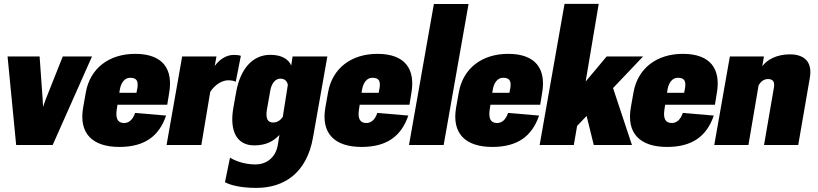

<svg xmlns="http://www.w3.org/2000/svg" viewBox="-20 -731 4126 968"><path d="M61.5 0H245.6L443.8 -446.3H296.4L211.4 -232.4L205.1 -215.3C202.6 -209 200.2 -201.7 198.2 -193.8H197.3L195.8 -215.3C195.3 -221.7 194.8 -227.5 194.8 -233.4L179.7 -446.3H18.1Z M582 9.8C709.5 9.8 782.2 -44.9 817.4 -148.4L661.1 -161.6C648.9 -125 627.9 -110.8 606 -110.8C573.2 -110.8 562 -133.8 568.4 -177.2L572.3 -203.1H823.2L832 -257.3C855.5 -383.8 800.3 -459.5 661.6 -459.5C530.8 -459.5 434.1 -387.7 412.6 -264.6L399.4 -190.4C376 -58.1 445.8 9.8 582 9.8ZM581.5 -263.2 585 -283.7C591.3 -314.5 608.4 -338.9 636.2 -338.9C669.9 -338.9 677.2 -321.8 672.9 -289.1L668 -263.2Z M819.8 0H995.1L1040 -268.1C1064 -305.2 1101.1 -326.2 1130.4 -326.2C1147.5 -326.2 1160.2 -323.2 1168.5 -318.8L1194.3 -449.2C1192.4 -450.7 1188 -451.7 1181.6 -452.6C1174.8 -453.6 1167 -454.1 1157.7 -454.1C1120.1 -454.1 1084.5 -429.7 1062.5 -397.9L1071.3 -446.3H898.4Z M1272.5 216.3C1410.6 216.3 1526.4 143.1 1558.1 -38.1L1630.4 -446.3H1455.1L1448.2 -400.4C1437 -428.2 1405.8 -454.6 1342.8 -454.6C1255.4 -454.6 1191.9 -386.7 1170.4 -265.6L1156.7 -189C1135.3 -67.9 1175.3 2 1261.7 2C1321.8 2 1359.9 -19.5 1388.7 -50.8L1381.3 -3.9C1370.1 69.8 1316.4 98.1 1268.1 98.1C1209.5 98.1 1160.6 77.6 1139.6 63.5L1114.3 187.5C1139.2 201.7 1192.4 216.3 1272.5 216.3ZM1357.4 -113.3C1326.7 -113.3 1319.8 -136.7 1325.2 -175.3L1341.8 -269.5C1347.7 -310.1 1367.7 -334.5 1393.6 -334.5C1415 -334.5 1427.7 -322.3 1431.2 -303.2L1405.8 -142.1C1396 -127 1379.4 -113.3 1357.4 -113.3Z M1803.2 9.8C1930.7 9.8 2003.4 -44.9 2038.6 -148.4L1882.3 -161.6C1870.1 -125 1849.1 -110.8 1827.1 -110.8C1794.4 -110.8 1783.2 -133.8 1789.6 -177.2L1793.5 -203.1H2044.4L2053.2 -257.3C2076.7 -383.8 2021.5 -459.5 1882.8 -459.5C1752 -459.5 1655.3 -387.7 1633.8 -264.6L1620.6 -190.4C1597.2 -58.1 1667 9.8 1803.2 9.8ZM1802.7 -263.2 1806.2 -283.7C1812.5 -314.5 1829.6 -338.9 1857.4 -338.9C1891.1 -338.9 1898.4 -321.8 1894 -289.1L1889.2 -263.2Z M2042 0H2216.8L2342.3 -710.9H2167.5Z M2462.4 9.8C2589.8 9.8 2662.6 -44.9 2697.8 -148.4L2541.5 -161.6C2529.3 -125 2508.3 -110.8 2486.3 -110.8C2453.6 -110.8 2442.4 -133.8 2448.7 -177.2L2452.6 -203.1H2703.6L2712.4 -257.3C2735.8 -383.8 2680.7 -459.5 2542 -459.5C2411.1 -459.5 2314.5 -387.7 2293 -264.6L2279.8 -190.4C2256.3 -58.1 2326.2 9.8 2462.4 9.8ZM2461.9 -263.2 2465.3 -283.7C2471.7 -314.5 2488.8 -338.9 2516.6 -338.9C2550.3 -338.9 2557.6 -321.8 2553.2 -289.1L2548.3 -263.2Z M2700.7 0H2873L2889.6 -96.2L2937.5 -146.5L2973.6 0H3166L3070.8 -287.1L3222.2 -446.3H3038.6L2932.6 -319.8L2998.5 -711.4H2826.2Z M3343.3 9.8C3470.7 9.8 3543.5 -44.9 3578.6 -148.4L3422.4 -161.6C3410.2 -125 3389.2 -110.8 3367.2 -110.8C3334.5 -110.8 3323.2 -133.8 3329.6 -177.2L3333.5 -203.1H3584.5L3593.3 -257.3C3616.7 -383.8 3561.5 -459.5 3422.9 -459.5C3292 -459.5 3195.3 -387.7 3173.8 -264.6L3160.6 -190.4C3137.2 -58.1 3207 9.8 3343.3 9.8ZM3342.8 -263.2 3346.2 -283.7C3352.5 -314.5 3369.6 -338.9 3397.5 -338.9C3431.2 -338.9 3438.5 -321.8 3434.1 -289.1L3429.2 -263.2Z M3581.1 0H3753.4L3804.7 -301.8C3815.9 -319.8 3831.5 -332.5 3851.6 -332.5C3873.5 -332.5 3886.7 -322.3 3882.3 -292.5L3832 0H4004.4L4062.5 -336.4C4078.1 -420.9 4033.2 -457 3962.4 -457C3894 -457 3845.2 -428.2 3823.7 -397.5H3823.2L3831.5 -446.3H3659.7Z"/></svg>

Font: Roboto Flex Super Cond Black
Style: Italic
Weight: 900
Width: 3
Italic angle: -10°
Designer: Berlow after Robertson
Foundry: Google
Version: Version 3.200;Glyphs 3.3 (3311)